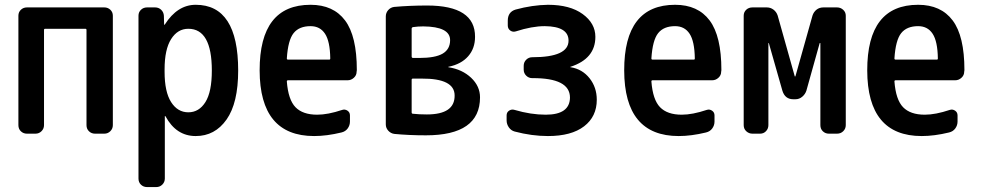

<svg xmlns="http://www.w3.org/2000/svg" viewBox="-20 -550 4040 790"><path d="M90.8 0Q76.2 0 65.9 -9.8Q55.7 -19.5 55.7 -35.2V-485.4Q55.7 -500 65.9 -509.8Q76.2 -519.5 90.8 -519.5H409.2Q423.8 -519.5 434.1 -509.8Q444.3 -500 444.3 -485.4V-35.2Q444.3 -20.5 434.1 -10.3Q423.8 0 409.2 0H371.1Q356.4 0 346.2 -9.8Q335.9 -19.5 335.9 -35.2V-426.8Q335.9 -431.6 331.1 -431.6H166Q161.1 -431.6 161.1 -426.8V-35.2Q161.1 -20.5 150.9 -10.3Q140.6 0 126 0Z M657.2 -264.6V-254.9Q657.2 -171.9 684.1 -129.9Q710.9 -87.9 754.9 -87.9Q798.8 -87.9 825.2 -129.9Q851.6 -171.9 851.6 -259.8Q851.6 -431.6 754.9 -431.6Q710.9 -431.6 684.1 -389.2Q657.2 -346.7 657.2 -264.6ZM585 219.7Q570.3 219.7 560.1 210Q549.8 200.2 549.8 184.6V-485.4Q549.8 -500 560.1 -509.8Q570.3 -519.5 585 -519.5H618.2Q632.8 -519.5 643.1 -509.8Q653.3 -500 654.3 -485.4L655.3 -448.2H656.2Q658.2 -448.2 658.2 -449.2Q710 -530.3 785.2 -530.3Q960 -530.3 960 -259.8Q960 -126 912.1 -58.1Q864.3 9.8 785.2 9.8Q705.1 9.8 661.1 -71.3Q661.1 -72.3 659.2 -72.3H658.2V184.6Q658.2 199.2 647.9 209.5Q637.7 219.7 623 219.7Z M1257.8 -442.4Q1210.9 -442.4 1188 -413.6Q1165 -384.8 1160.2 -309.6Q1160.2 -304.7 1165 -304.7H1335Q1338.9 -304.7 1338.9 -309.6Q1337.9 -379.9 1317.4 -411.1Q1296.9 -442.4 1257.8 -442.4ZM1272.5 9.8Q1048.8 9.8 1048.3 -260.3Q1047.9 -530.3 1257.8 -530.3Q1351.6 -530.3 1399.9 -465.8Q1448.2 -401.4 1448.2 -261.7Q1448.2 -260.7 1447.8 -258.3Q1447.3 -255.9 1447.3 -254.9Q1447.3 -240.2 1436 -230Q1424.8 -219.7 1410.2 -219.7H1165Q1160.2 -219.7 1160.2 -214.8Q1166 -139.6 1195.8 -108.9Q1225.6 -78.1 1285.2 -78.1Q1329.1 -78.1 1387.7 -97.7Q1399.4 -101.6 1409.7 -94.7Q1419.9 -87.9 1419.9 -75.2V-49.8Q1419.9 -34.2 1410.6 -21.5Q1401.4 -8.8 1384.8 -4.9Q1324.2 9.8 1272.5 9.8Z M1673.8 -221.7V-87.9Q1673.8 -82 1678.7 -82Q1704.1 -79.1 1736.3 -79.1Q1851.6 -79.1 1850.6 -157.2Q1850.6 -227.5 1714.8 -226.6H1678.7Q1673.8 -226.6 1673.8 -221.7ZM1673.8 -431.6V-317.4Q1673.8 -312.5 1678.7 -311.5H1704.1Q1771.5 -311.5 1801.8 -329.6Q1832 -347.7 1832 -384.8Q1832 -440.4 1721.7 -441.4Q1699.2 -441.4 1679.7 -438.5Q1673.8 -437.5 1673.8 -431.6ZM1602.5 1Q1587.9 -1 1577.6 -12.2Q1567.4 -23.4 1567.4 -38.1V-482.4Q1567.4 -497.1 1577.1 -508.3Q1586.9 -519.5 1601.6 -521.5Q1666 -527.3 1737.3 -527.3Q1935.5 -527.3 1934.6 -398.4Q1934.6 -350.6 1906.2 -318.4Q1877.9 -286.1 1826.2 -275.4Q1824.2 -275.4 1824.2 -274.4L1825.2 -273.4Q1881.8 -264.6 1918.5 -230Q1955.1 -195.3 1955.1 -149.4Q1955.1 6.8 1732.4 6.8Q1663.1 6.8 1602.5 1Z M2097.7 -8.8Q2083 -12.7 2073.7 -25.9Q2064.5 -39.1 2064.5 -54.7V-75.2Q2064.5 -87.9 2074.7 -94.7Q2085 -101.6 2097.7 -97.7Q2164.1 -78.1 2225.6 -78.1Q2324.2 -78.1 2325.2 -148.4Q2325.2 -229.5 2169.9 -228.5Q2155.3 -228.5 2145 -238.8Q2134.8 -249 2134.8 -263.7V-279.3Q2134.8 -293.9 2145 -304.2Q2155.3 -314.5 2169.9 -314.5Q2319.3 -314.5 2319.3 -382.8Q2319.3 -441.4 2221.7 -442.4Q2168.9 -442.4 2102.5 -420.9Q2089.8 -417 2079.6 -424.3Q2069.3 -431.6 2069.3 -445.3V-464.8Q2069.3 -501 2101.6 -510.7Q2169.9 -529.3 2234.4 -530.3Q2325.2 -530.3 2377.4 -492.2Q2429.7 -454.1 2429.7 -398.4Q2429.7 -308.6 2328.1 -275.4Q2326.2 -275.4 2326.2 -274.4Q2326.2 -273.4 2328.1 -273.4Q2376 -265.6 2405.8 -228Q2435.5 -190.4 2435.5 -139.6Q2435.5 -70.3 2383.3 -30.3Q2331.1 9.8 2234.4 9.8Q2168 9.8 2097.7 -8.8Z M2757.8 -442.4Q2710.9 -442.4 2688 -413.6Q2665 -384.8 2660.2 -309.6Q2660.2 -304.7 2665 -304.7H2835Q2838.9 -304.7 2838.9 -309.6Q2837.9 -379.9 2817.4 -411.1Q2796.9 -442.4 2757.8 -442.4ZM2772.5 9.8Q2548.8 9.8 2548.3 -260.3Q2547.9 -530.3 2757.8 -530.3Q2851.6 -530.3 2899.9 -465.8Q2948.2 -401.4 2948.2 -261.7Q2948.2 -260.7 2947.8 -258.3Q2947.3 -255.9 2947.3 -254.9Q2947.3 -240.2 2936 -230Q2924.8 -219.7 2910.2 -219.7H2665Q2660.2 -219.7 2660.2 -214.8Q2666 -139.6 2695.8 -108.9Q2725.6 -78.1 2785.2 -78.1Q2829.1 -78.1 2887.7 -97.7Q2899.4 -101.6 2909.7 -94.7Q2919.9 -87.9 2919.9 -75.2V-49.8Q2919.9 -34.2 2910.6 -21.5Q2901.4 -8.8 2884.8 -4.9Q2824.2 9.8 2772.5 9.8Z M3076.2 0Q3061.5 0 3050.8 -9.8Q3040 -19.5 3040 -35.2V-485.4Q3040 -500 3050.3 -509.8Q3060.5 -519.5 3076.2 -519.5H3134.8Q3150.4 -519.5 3162.6 -510.3Q3174.8 -501 3179.7 -486.3L3250 -236.3Q3250 -235.4 3251 -235.4Q3252.9 -235.4 3252.9 -236.3L3323.2 -486.3Q3328.1 -501 3339.8 -510.3Q3351.6 -519.5 3368.2 -519.5H3423.8Q3438.5 -519.5 3449.2 -509.8Q3460 -500 3460 -485.4V-35.2Q3460 -20.5 3449.7 -10.3Q3439.5 0 3423.8 0H3390.6Q3376 0 3365.7 -9.8Q3355.5 -19.5 3355.5 -35.2V-372.1Q3355.5 -373 3354 -373Q3352.5 -373 3352.5 -372.1L3297.9 -176.8Q3293 -162.1 3280.8 -151.9Q3268.6 -141.6 3252.9 -141.6H3244.1Q3210 -141.6 3199.2 -176.8L3143.6 -372.1Q3143.6 -373 3142.6 -373Q3141.6 -373 3141.6 -372.1V-35.2Q3141.6 -20.5 3131.8 -10.3Q3122.1 0 3107.4 0Z M3757.8 -442.4Q3710.9 -442.4 3688 -413.6Q3665 -384.8 3660.2 -309.6Q3660.2 -304.7 3665 -304.7H3835Q3838.9 -304.7 3838.9 -309.6Q3837.9 -379.9 3817.4 -411.1Q3796.9 -442.4 3757.8 -442.4ZM3772.5 9.8Q3548.8 9.8 3548.3 -260.3Q3547.9 -530.3 3757.8 -530.3Q3851.6 -530.3 3899.9 -465.8Q3948.2 -401.4 3948.2 -261.7Q3948.2 -260.7 3947.8 -258.3Q3947.3 -255.9 3947.3 -254.9Q3947.3 -240.2 3936 -230Q3924.8 -219.7 3910.2 -219.7H3665Q3660.2 -219.7 3660.2 -214.8Q3666 -139.6 3695.8 -108.9Q3725.6 -78.1 3785.2 -78.1Q3829.1 -78.1 3887.7 -97.7Q3899.4 -101.6 3909.7 -94.7Q3919.9 -87.9 3919.9 -75.2V-49.8Q3919.9 -34.2 3910.6 -21.5Q3901.4 -8.8 3884.8 -4.9Q3824.2 9.8 3772.5 9.8Z"/></svg>

Font: Rounded-L Mgen+ 1m medium
Style: Regular
Weight: 500
Designer: [Source Han Sans]
Ryoko NISHIZUKA  (kana & ideographs); Paul D. Hunt (Latin, Greek & Cyrillic); Wenlong ZHANG  (bopomofo
Version: Version 1.059.20150602